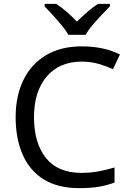

<svg xmlns="http://www.w3.org/2000/svg" viewBox="-20 -964 672 994"><path d="M403 -645Q288 -645 222 -568Q156 -491 156 -357Q156 -224 217.5 -146.5Q279 -69 402 -69Q449 -69 491 -77Q533 -85 573 -97V-19Q533 -4 490.5 3Q448 10 389 10Q280 10 207 -35Q134 -80 97.5 -163Q61 -246 61 -358Q61 -466 100.5 -548.5Q140 -631 217 -677.5Q294 -724 404 -724Q517 -724 601 -682L565 -606Q532 -621 491.5 -633Q451 -645 403 -645ZM334 -784Q321 -807 299 -833.5Q277 -860 253 -886Q229 -912 211 -931V-944H271Q297 -927 325 -903Q353 -879 378 -852Q405 -879 433 -903Q461 -927 487 -944H549V-931Q530 -912 505.5 -886Q481 -860 458.5 -833.5Q436 -807 424 -784Z"/></svg>

Font: Noto Sans Vai
Style: Regular
Weight: 400
Designer: Monotype Design Team
Foundry: Monotype Imaging Inc.
Version: Version 2.001; ttfautohint (v1.8.4.7-5d5b)